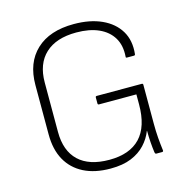

<svg xmlns="http://www.w3.org/2000/svg" viewBox="-101 -764 855 874"><g transform="rotate(-15 326.0 -327.5)"><path d="M315 12Q241 12 189 -14.5Q137 -41 109.5 -90.5Q82 -140 82 -211V-444Q82 -549 145 -608Q208 -667 322 -667Q398 -667 453 -642Q508 -617 535.5 -571.5Q563 -526 556 -462Q555 -457 550 -457H517Q511 -457 512 -462Q516 -515 494 -551.5Q472 -588 428.5 -607.5Q385 -627 323 -627Q228 -627 177 -579.5Q126 -532 126 -444V-211Q126 -122 175.5 -75Q225 -28 320 -28Q416 -28 465.5 -80Q515 -132 515 -237V-284H339Q333 -284 333 -290V-318Q333 -324 339 -324H551Q557 -324 557 -318V-135Q557 -99 559.5 -67.5Q562 -36 566 -6Q566 -3 564.5 -1.5Q563 0 560 0H533Q531 0 529 -1.5Q527 -3 526 -9Q523 -30 521 -57Q519 -84 519 -111H518Q505 -77 479 -49Q453 -21 413 -4.5Q373 12 315 12Z"/></g></svg>

Font: Sofia Sans ExtraLight
Style: Regular
Weight: 250
Version: Version 4.100-B